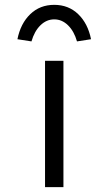

<svg xmlns="http://www.w3.org/2000/svg" viewBox="-20 -773 448 793"><path d="M166 0V-522H242V0ZM110 -602 52 -611Q65 -676 105 -714.5Q145 -753 204 -753Q263 -753 303 -714.5Q343 -676 356 -611L298 -602Q286 -644 261 -668.5Q236 -693 204 -693Q172 -693 147 -668.5Q122 -644 110 -602Z"/></svg>

Font: Lexend Peta Light
Style: Regular
Weight: 300
Version: Version 1.007